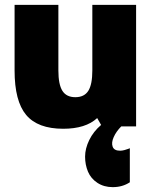

<svg xmlns="http://www.w3.org/2000/svg" viewBox="-20 -520 630 790"><path d="M480 0H479Q458 21 447.8 44.2Q437.5 67.4 443.6 83.7Q449.7 100.1 474.1 100.1Q482.4 100.1 492.4 97.4Q502.4 94.7 508.3 92.3L514.2 89.8V230Q483.9 250 443.8 250Q407.7 250 380.9 232.4Q354 214.8 342 186.3Q330.1 157.7 330.1 124.5Q330.1 91.3 347.2 56.2Q364.3 21 396 -5.9L379.9 -34.2Q332.5 9.8 240.2 9.8Q135.3 9.8 87.6 -47.1Q40 -104 40 -230V-500H220.2V-230Q220.2 -172.4 236.8 -146.2Q253.4 -120.1 290 -120.1Q326.7 -120.1 343.3 -146.2Q359.9 -172.4 359.9 -230V-500H540V0Z"/></svg>

Font: Fivo Sans Heavy
Style: Regular
Weight: 900
Designer: Alexander Slobzheninov
Foundry: Alexander Slobzheninov
Version: 1.0